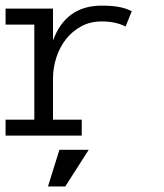

<svg xmlns="http://www.w3.org/2000/svg" viewBox="-20 -486 586 688"><path d="M430.2 -391.1Q394 -409.2 344.2 -409.2Q303.2 -409.2 271 -391.6Q238.8 -374 216.3 -345.5Q193.8 -316.9 181.9 -280Q169.9 -243.2 169.9 -204.1V-57.1H272.9V0H0V-57.1H103V-397.9H0V-455.1H169.9V-340.8Q215.8 -465.8 344.2 -465.8Q378.9 -465.8 404.5 -461.4Q430.2 -457 452.1 -445.8ZM297.9 50.8 213.9 182.1H151.9L192.9 50.8Z"/></svg>

Font: Anonymous Pro
Style: Regular
Weight: 400
Monospace: yes
Designer: Mark Simonson
Version: Version 1.003